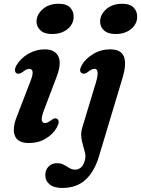

<svg xmlns="http://www.w3.org/2000/svg" viewBox="-20 -730 732 996"><path d="M249.5 -553.5Q209.5 -553.5 188.8 -573.5Q168 -593.5 169.5 -622.5Q172 -657 203.2 -683.8Q234.5 -710.5 285 -710.5Q326 -710.5 345 -689.5Q364 -668.5 362 -638.5Q360 -603 329 -578.2Q298 -553.5 249.5 -553.5ZM207.5 -157Q194 -121 196.8 -106.2Q199.5 -91.5 214 -91.5Q226.5 -91.5 247 -107.5Q265 -121 276 -114Q293 -103 275.5 -70Q256 -34 217.2 -11Q178.5 12 130.5 12Q73 12 57.5 -25Q42 -62 67.5 -126L136.5 -305Q152 -343.5 149 -358.2Q146 -373 131.5 -373Q118.5 -373 97.5 -356.5Q78 -343 66 -349.5Q58 -354.5 57.8 -366.2Q57.5 -378 66.5 -393Q87 -427.5 126.8 -450.8Q166.5 -474 212.5 -474Q265 -474 282.8 -437.2Q300.5 -400.5 273 -329.5ZM579 -553.5Q539 -553.5 518.2 -573.5Q497.5 -593.5 499.5 -622.5Q501.5 -657 532.8 -683.8Q564 -710.5 614.5 -710.5Q655.5 -710.5 674.5 -689.5Q693.5 -668.5 691.5 -638.5Q689.5 -603 658.5 -578.2Q627.5 -553.5 579 -553.5ZM615.5 -325.5 493 82.5Q469 161.5 422.8 203.2Q376.5 245 303 245Q260 245 237.5 226.5Q215 208 215 178.5Q215 151.5 231.8 134Q248.5 116.5 276 116.5Q296 116.5 311 124.8Q326 133 339.8 141.5Q353.5 150 370.5 150Q385.5 150 399.2 139.5Q413 129 420.5 100.5Q425.5 82.5 421.2 63.8Q417 45 410.8 24.8Q404.5 4.5 401.8 -18.8Q399 -42 407 -69L477 -300Q499 -373 470.5 -373Q455.5 -373 435 -356Q418 -343.5 405.5 -349.5Q386.5 -359.5 404 -391.5Q422.5 -425 462.8 -449.5Q503 -474 551.5 -474Q608 -474 622.8 -436Q637.5 -398 615.5 -325.5Z"/></svg>

Font: Fraunces 9pt Soft SemiBold
Style: Italic
Weight: 600
Italic angle: -16°
Version: Version 1.000;[b76b70a41]